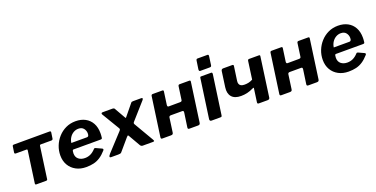

<svg xmlns="http://www.w3.org/2000/svg" viewBox="-22 -1493 4421 2255"><g transform="rotate(-20 2188.0 -366.0)"><path d="M497.8 -423.7H365.8Q355.2 -423.7 352.8 -412.5L297.2 -15.3Q296.2 0 278.1 0H156.8Q141.5 0 143.9 -17.4L198.8 -408.9Q199.8 -416.5 197.6 -420.1Q195.4 -423.7 187.8 -423.7H55.9Q37.3 -423.7 39.4 -441.1L50.3 -514.7Q51.6 -530 69.4 -530L514.9 -530.7Q531.9 -530.7 530.6 -515.4L519.7 -441.1Q517.6 -423.7 497.8 -423.7Z M779.1 10Q707.3 10 653 -19.3Q598.7 -48.6 568.3 -100.6Q537.8 -152.6 537.8 -221.7Q537.8 -283.7 560.2 -340.4Q582.6 -397.1 623.4 -442.3Q664.2 -487.6 719.7 -513.8Q775.1 -540 841.7 -540Q910.9 -540 962.3 -512.3Q1013.8 -484.6 1042.3 -432.7Q1070.8 -380.9 1070.8 -307.5Q1070.8 -294.2 1069.8 -280.1Q1068.8 -265.9 1066.8 -251.3Q1065.8 -242.9 1060.8 -239.5Q1055.8 -236.2 1044.2 -236.2H707.3Q697.1 -236.2 694.1 -223.3Q691.1 -210.5 691.1 -193Q691.1 -145.2 722 -120.1Q752.9 -95 801.1 -95Q839.3 -95 872 -110.6Q904.8 -126.2 936.6 -160.8Q942.1 -166.2 947.4 -165.7Q952.8 -165.2 959.7 -161.8L1026.4 -131.1Q1046.3 -122.4 1032.6 -105.1Q993.2 -60.6 954.8 -35.5Q916.4 -10.4 873.8 -0.2Q831.1 10 779.1 10ZM905.8 -316.4Q916 -316.4 923 -324.7Q929.9 -333.1 929.9 -355.4Q929.9 -390.9 908.3 -418.3Q886.8 -445.7 843 -445.7Q809.8 -445.7 780.9 -428.7Q752.1 -411.6 733.3 -382.2Q714.5 -352.8 709.6 -316.4Z M1621.8 -30.2Q1633.2 -11.1 1631.6 -5.6Q1630.1 0 1613 0H1487.7Q1475.9 0 1467.9 -5.9Q1459.9 -11.8 1456.1 -19.5L1373.4 -163Q1366.8 -174.4 1362 -172Q1357.3 -169.6 1347.3 -158.2L1222.1 -11.8Q1216.1 -4.1 1204.9 -2.1Q1193.7 0 1181.6 0H1092.4Q1075.8 0 1075.6 -11Q1075.5 -22 1095.3 -44.2L1289.1 -254.3Q1297.6 -263.6 1299.7 -270.1Q1301.8 -276.6 1297.6 -285.6L1165.3 -506.3Q1160 -515 1162.7 -522.5Q1165.3 -530 1178.6 -530H1300.8Q1314.3 -530 1321.3 -524.6Q1328.3 -519.2 1331.5 -510.5L1406.5 -378.8Q1409.9 -372.7 1414.2 -375.7Q1418.6 -378.7 1423.3 -386.5L1531.1 -518.2Q1537.3 -526.9 1543.8 -528.4Q1550.2 -530 1563.7 -530H1661.3Q1676.3 -530 1675.6 -520.9Q1675 -511.9 1667.7 -503.2L1488.8 -301.4Q1480.5 -292.4 1478.6 -286.1Q1476.8 -279.8 1481.2 -270.8L1621.8 -30.2Z M1734.6 0Q1721.9 0 1718.1 -4.9Q1714.4 -9.7 1715.4 -20.7L1784.5 -510.7Q1786.9 -530 1803.1 -530H1925.5Q1940.9 -530 1938.5 -512.9L1916.1 -353.7Q1914.6 -343.3 1917.6 -336.1Q1920.6 -328.8 1931.1 -328.8L2070.7 -329.5Q2082.1 -328.8 2089.8 -333Q2097.4 -337.2 2098.4 -347.6L2121.3 -510.7Q2123.7 -530 2139.8 -530H2262.3Q2277.7 -530 2275.3 -512.9L2206.9 -24.1Q2205.1 -10.7 2198.2 -5.4Q2191.2 0 2176.8 0H2071.4Q2058.7 0 2054.9 -4.9Q2051.1 -9.7 2052.1 -20.7L2077.6 -197.6Q2079 -209 2076.2 -215.7Q2073.3 -222.5 2062.6 -222.5H1922.9Q1912.5 -223.2 1904.7 -219.2Q1897 -215.1 1895.2 -204.4L1870.1 -24.1Q1868.4 -10.7 1861.4 -5.4Q1854.4 0 1840 0Z M2478.8 -19.6Q2477.1 -6.1 2472 -3.1Q2467 0 2452.6 0H2347.2Q2334.5 0 2329.5 -7.1Q2324.5 -14.3 2325.5 -25.3L2394.7 -515.3Q2396.4 -524.9 2399.3 -527.4Q2402.2 -530 2410.1 -530H2536.8Q2544 -530 2546.5 -523.2Q2549 -516.4 2548 -508.3ZM2564.1 -614.8Q2562.4 -602.1 2556.8 -598.1Q2551.3 -594.1 2536.9 -594.1H2421.5Q2411.7 -594.1 2408.9 -602.2Q2406.2 -610.2 2407.9 -621.2L2422.9 -722.2Q2425.6 -742 2440.9 -742H2568.1Q2575.2 -742 2577.7 -734.8Q2580.1 -727.6 2578.4 -718.7Z M2939.2 0Q2927.6 0 2924 -4.7Q2920.3 -9.4 2921.3 -19.5L2944.9 -188.5Q2945.9 -198.1 2934.1 -192.2Q2886.5 -169.4 2849.6 -161.1Q2812.7 -152.8 2773.5 -152.8Q2693.8 -152.8 2657.5 -195.2Q2621.2 -237.6 2631.6 -312.6L2658.6 -506.9Q2662.7 -530 2684.9 -530H2797.6Q2807.8 -530 2811.4 -525.6Q2815 -521.3 2813.3 -510.5L2788.3 -334.3Q2785.5 -312.4 2791.5 -296.9Q2797.5 -281.4 2813.4 -272.8Q2829.4 -264.2 2857.5 -264.2Q2884.2 -264.2 2908.5 -269.6Q2932.9 -275.1 2959.5 -289.1L2990.5 -511.9Q2993.2 -530 3008.2 -530H3132.4Q3147.2 -530 3144.5 -514L3076.1 -22.4Q3072.9 0 3047.7 0Z M3220.6 0Q3207.9 0 3204.1 -4.9Q3200.4 -9.7 3201.4 -20.7L3270.5 -510.7Q3272.9 -530 3289.1 -530H3411.5Q3426.9 -530 3424.5 -512.9L3402.1 -353.7Q3400.6 -343.3 3403.6 -336.1Q3406.6 -328.8 3417.1 -328.8L3556.7 -329.5Q3568.1 -328.8 3575.8 -333Q3583.4 -337.2 3584.4 -347.6L3607.3 -510.7Q3609.7 -530 3625.8 -530H3748.3Q3763.7 -530 3761.3 -512.9L3692.9 -24.1Q3691.1 -10.7 3684.2 -5.4Q3677.2 0 3662.8 0H3557.4Q3544.7 0 3540.9 -4.9Q3537.1 -9.7 3538.1 -20.7L3563.6 -197.6Q3565 -209 3562.2 -215.7Q3559.3 -222.5 3548.6 -222.5H3408.9Q3398.5 -223.2 3390.7 -219.2Q3383 -215.1 3381.2 -204.4L3356.1 -24.1Q3354.4 -10.7 3347.4 -5.4Q3340.4 0 3326 0Z M4059.1 10Q3987.3 10 3933 -19.3Q3878.7 -48.6 3848.3 -100.6Q3817.8 -152.6 3817.8 -221.7Q3817.8 -283.7 3840.2 -340.4Q3862.6 -397.1 3903.4 -442.3Q3944.2 -487.6 3999.7 -513.8Q4055.1 -540 4121.7 -540Q4190.9 -540 4242.3 -512.3Q4293.8 -484.6 4322.3 -432.7Q4350.8 -380.9 4350.8 -307.5Q4350.8 -294.2 4349.8 -280.1Q4348.8 -265.9 4346.8 -251.3Q4345.8 -242.9 4340.8 -239.5Q4335.8 -236.2 4324.2 -236.2H3987.3Q3977.1 -236.2 3974.1 -223.3Q3971.1 -210.5 3971.1 -193Q3971.1 -145.2 4002 -120.1Q4032.9 -95 4081.1 -95Q4119.3 -95 4152 -110.6Q4184.8 -126.2 4216.6 -160.8Q4222.1 -166.2 4227.4 -165.7Q4232.8 -165.2 4239.7 -161.8L4306.4 -131.1Q4326.3 -122.4 4312.6 -105.1Q4273.2 -60.6 4234.8 -35.5Q4196.4 -10.4 4153.8 -0.2Q4111.1 10 4059.1 10ZM4185.8 -316.4Q4196 -316.4 4203 -324.7Q4209.9 -333.1 4209.9 -355.4Q4209.9 -390.9 4188.3 -418.3Q4166.8 -445.7 4123 -445.7Q4089.8 -445.7 4060.9 -428.7Q4032.1 -411.6 4013.3 -382.2Q3994.5 -352.8 3989.6 -316.4Z"/></g></svg>

Font: Libre Franklin Thin
Style: Italic
Weight: 100
Italic angle: -8°
Designer: Pablo Impallari, Rodrigo Fuenzalida, Nhung Nguyen
Foundry: Impallari Type
Version: Version 3.000